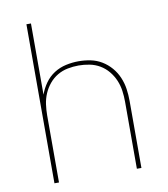

<svg xmlns="http://www.w3.org/2000/svg" viewBox="-82 -805 765 874"><g transform="rotate(-10 300.0 -367.5)"><path d="M99 0V-735H120V-406Q130 -434 147.5 -458.5Q165 -483 190 -499Q215 -515 244.5 -521.5Q274 -528 303 -528Q331 -528 358.5 -522.5Q386 -517 410 -502.5Q434 -488 452.5 -466.5Q471 -445 482 -419Q493 -393 497 -365.5Q501 -338 501 -310V0H480V-310Q480 -335 476.5 -360.5Q473 -386 463 -409.5Q453 -433 436.5 -453Q420 -473 398 -486Q376 -499 350.5 -504Q325 -509 300 -509Q275 -509 249.5 -504Q224 -499 202 -486Q180 -473 163.5 -453Q147 -433 137 -409.5Q127 -386 123.5 -360.5Q120 -335 120 -310V0Z"/></g></svg>

Font: Iosevka Thin Extended
Style: Regular
Weight: 100
Width: 7
Monospace: yes
Designer: Belleve Invis
Foundry: Belleve Invis
Version: Version 32.5.0; ttfautohint (v1.8.4)